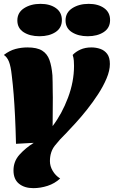

<svg xmlns="http://www.w3.org/2000/svg" viewBox="-24 -776 591 996"><path d="M149 200Q103 200 74.5 177Q46 154 46 108Q46 61 77 26.5Q108 -8 151 -35L59 -30Q57 -112 54 -173Q51 -234 47 -285Q43 -336 37 -385Q32 -432 22.5 -456Q13 -480 -4 -491Q26 -514 56.5 -522Q87 -530 118 -530Q168 -530 194.5 -513.5Q221 -497 232.5 -465Q244 -433 248 -385Q249 -374 249 -349.5Q249 -325 249.5 -302Q250 -279 250 -271L249 -122Q297 -185 328.5 -268.5Q360 -352 360 -434Q360 -446 359 -461Q358 -476 353 -491Q369 -508 393.5 -519Q418 -530 450 -530Q474 -530 496 -522.5Q518 -515 532 -496.5Q546 -478 546 -444Q546 -410 529 -369.5Q512 -329 485 -287.5Q458 -246 427 -207Q396 -168 367.5 -137Q339 -106 320 -86Q286 -53 260.5 -20.5Q235 12 235 60Q235 86 249.5 110.5Q264 135 288 150Q260 176 223 188Q186 200 149 200ZM181 -588Q131 -588 98.5 -609Q66 -630 66 -670Q66 -711 101 -733.5Q136 -756 186 -756Q235 -756 266 -734Q297 -712 297 -672Q297 -631 264 -609.5Q231 -588 181 -588ZM431 -588Q382 -588 349 -609Q316 -630 316 -670Q316 -711 351 -733.5Q386 -756 436 -756Q485 -756 516 -734Q547 -712 547 -672Q547 -631 514 -609.5Q481 -588 431 -588Z"/></svg>

Font: Sansita Swashed Black
Style: Regular
Weight: 900
Designer: Pablo Cosgaya
Foundry: Omnibus-Type
Version: Version 1.003; ttfautohint (v1.8.3)